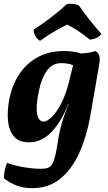

<svg xmlns="http://www.w3.org/2000/svg" viewBox="-20 -733 561 1001"><path d="M149 248Q102 248 67 234.5Q32 221 1 197Q0 178 4.5 155.5Q9 133 17 116Q57 131 105.5 139Q154 147 193 147Q216 147 230 142Q244 137 253 121Q262 105 269.5 72.5Q277 40 285 -15Q295 -81 330 -172L337 -191H335Q302 -101 249.5 -46Q197 9 132 9Q78 9 52 -22.5Q26 -54 21.5 -105.5Q17 -157 29 -218Q43 -288 79.5 -344.5Q116 -401 175 -434Q234 -467 315 -467Q340 -467 363 -463.5Q386 -460 403 -454Q428 -456 446.5 -459Q465 -462 478 -467Q494 -457 498 -441.5Q502 -426 497 -395L449 -119Q430 -16 392 67Q354 150 294 199Q234 248 149 248ZM182 -256Q166 -179 173.5 -139Q181 -99 208 -99Q225 -99 251 -124Q277 -149 303 -201.5Q329 -254 347 -336L361 -393Q347 -399 330.5 -401.5Q314 -404 300 -404Q251 -404 223 -362.5Q195 -321 182 -256ZM189 -520Q173 -529 164 -546.5Q155 -564 155 -578Q200 -607 246.5 -642.5Q293 -678 329 -712Q361 -717 391 -705Q416 -669 444.5 -632.5Q473 -596 509 -556Q490 -531 449 -526Q391 -574 330 -605Q295 -588 256 -564.5Q217 -541 189 -520Z"/></svg>

Font: Vollkorn
Style: Bold Italic
Weight: 700
Italic angle: -11°
Designer: Friedrich Althausen
Foundry: Friedrich Althausen
Version: Version 5.000; ttfautohint (v1.8.3)